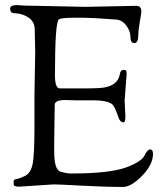

<svg xmlns="http://www.w3.org/2000/svg" viewBox="-20 -733 644 758"><path d="M116 -355V-231C116 -156.3 113.5 -107.3 108.5 -84C103.5 -60.7 93.3 -45.3 78 -38C62.7 -30.7 51.3 -26.7 44 -26C37.3 -24.7 34 -22 34 -18V-6C34 0.7 41 4 55 4L191 -5C205.7 -5 243.2 -3.3 303.5 0C363.8 3.3 418 5 466 5C487.3 5 512.3 -9.7 541 -39C569.7 -68.3 584 -97.3 584 -126C584 -137.3 580 -143 572 -143C565.3 -143 558 -134.7 550 -118C541.3 -102 517.3 -86.7 478 -72C433.3 -56 361 -48 261 -48C249 -48 234.8 -50.5 218.5 -55.5C202.2 -60.5 194 -87 194 -135V-175L196 -319C196 -331.7 209.7 -338 237 -338H244L276 -337H348C382.7 -337 407 -332.3 421 -323C428.3 -318.3 436.7 -302 446 -274C450.7 -258 458 -250 468 -250C472.7 -250 475 -258.3 475 -275L472 -336L480 -441C480 -447.7 479.3 -452 478 -454C476.7 -456 472.7 -457 466 -457C459.3 -457 455 -451.3 453 -440C448.3 -412 428.7 -394.7 394 -388C380.7 -385.3 354 -384 314 -384H216C203.3 -384.7 197 -401.7 197 -435C197 -573.7 202 -647.3 212 -656C217.3 -660.7 237.3 -663 272 -663H298C330 -663 376 -660.7 436 -656C452.7 -655.3 466.7 -647.7 478 -633C489.3 -618.3 495 -603 495 -587C495 -571 500.2 -563 510.5 -563C520.8 -563 526 -573.7 526 -595C526 -607.7 528 -625.2 532 -647.5C536 -669.8 538 -683 538 -687C538 -702.3 531.7 -710 519 -710L319 -706L75 -711L48 -713C29.3 -713 20 -708.3 20 -699C20 -687 25.3 -681 36 -681C57.3 -680.3 76 -674.7 92 -664C108 -653.3 116.3 -638.3 117 -619C118.3 -576.3 119 -546 119 -528Z"/></svg>

Font: Sorts Mill Goudy
Style: Regular
Weight: 400
Version: Version 003.101